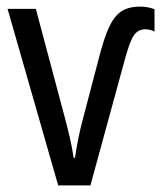

<svg xmlns="http://www.w3.org/2000/svg" viewBox="-20 -564 490 584"><path d="M406 -544C338 -543 313 -510 282 -392L234 -209C221 -163 213 -117 208 -84H204C199 -120 189 -162 177 -207L89 -537H3L157 0H255L360 -384C379 -452 390 -473 420 -475C430 -475 442 -473 450 -468V-536C439 -540 425 -544 406 -544Z"/></svg>

Font: Noto Sans Condensed
Style: Regular
Weight: 400
Width: 3
Designer: Monotype Design Team
Foundry: Monotype Imaging Inc.
Version: Version 2.013